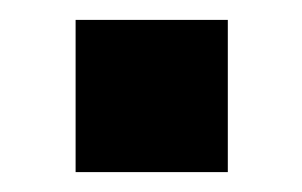

<svg xmlns="http://www.w3.org/2000/svg" viewBox="-20 -386 304 193"><path d="M56 -213V-366H209V-213Z"/></svg>

Font: M PLUS 1 Thin
Style: Bold
Weight: 700
Version: Version 1.001